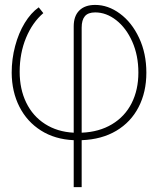

<svg xmlns="http://www.w3.org/2000/svg" viewBox="-20 -558 640 777"><path d="M365.2 -538.1Q417.5 -538.1 465.3 -502.9Q513.2 -467.8 542.7 -405Q572.3 -342.3 572.3 -263.7Q572.3 -185.5 541 -124.8Q509.8 -64 450.7 -28.8Q391.6 6.3 310.5 9.3V199.2H278.3V9.3Q202.1 5.9 145.8 -29.8Q89.4 -65.4 58.6 -126Q27.8 -186.5 27.3 -263.7Q27.3 -319.3 41.3 -371.8Q55.2 -424.3 80.1 -465.1Q105 -505.9 136.7 -528.3L155.3 -504.9Q111.3 -467.3 85.4 -405Q59.6 -342.8 59.6 -267.6Q59.6 -197.3 86.2 -142.6Q112.8 -87.9 162.4 -56.2Q211.9 -24.4 278.3 -21V-451.2Q278.3 -493.2 301 -515.6Q323.7 -538.1 365.2 -538.1ZM540 -264.6Q540 -333.5 515.4 -389.2Q490.7 -444.8 450.4 -476.3Q410.2 -507.8 365.2 -507.8Q336.4 -507.8 323.5 -492.4Q310.5 -477.1 310.5 -446.3V-21Q381.3 -23.9 433.3 -55.2Q485.4 -86.4 512.7 -140.4Q540 -194.3 540 -264.6Z"/></svg>

Font: Pretendard JP Thin
Style: Regular
Weight: 100
Designer: Base glyphs from Inter by Rasmus Andersson; Hangeul glyphs from Noto Sans CJK(Source Han Sans) by Jang Soo-young and Kan
Foundry: Kil Hyung-jin
Version: Version 1.309